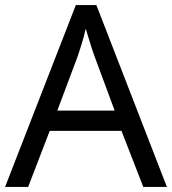

<svg xmlns="http://www.w3.org/2000/svg" viewBox="-20 -737 679 757"><path d="M545 0 459 -221H176L91 0H0L279 -717H360L638 0ZM352 -517Q349 -525 342 -546Q335 -567 328.5 -589.5Q322 -612 318 -624Q311 -593 302 -563.5Q293 -534 287 -517L206 -301H432Z"/></svg>

Font: Noto Sans Nabataean
Style: Regular
Weight: 400
Designer: Monotype Design Team
Foundry: Monotype Imaging Inc.
Version: Version 2.001; ttfautohint (v1.8.4.7-5d5b)